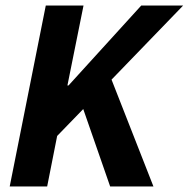

<svg xmlns="http://www.w3.org/2000/svg" viewBox="-20 -672 680 692"><path d="M640 -652 382 -385 533 0H377L280 -279L186 -182L150 0H15L145 -652H281L223 -364H227L489 -652Z"/></svg>

Font: TypoPRO Source Code Pro
Style: Bold Italic
Weight: 700
Italic angle: -11°
Monospace: yes
Designer: Paul D. Hunt, Teo Tuominen
Foundry: Adobe Systems Incorporated
Version: Version 1.030;PS 1.0;hotconv 1.0.84;makeotf.lib2.5.63406